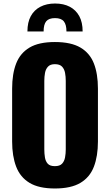

<svg xmlns="http://www.w3.org/2000/svg" viewBox="-20 -1060 626 1092"><path d="M292 12Q201 12 148 -20Q95 -52 72 -112Q49 -172 49 -255V-556Q49 -640 72 -699Q95 -758 148 -789.5Q201 -821 292 -821Q384 -821 437.5 -789.5Q491 -758 514 -699Q537 -640 537 -556V-255Q537 -172 514 -112Q491 -52 437.5 -20Q384 12 292 12ZM292 -115Q320 -115 333 -129Q346 -143 350 -165Q354 -187 354 -210V-600Q354 -624 350 -645.5Q346 -667 333 -681Q320 -695 292 -695Q266 -695 253 -681Q240 -667 236 -645.5Q232 -624 232 -600V-210Q232 -187 235.5 -165Q239 -143 251.5 -129Q264 -115 292 -115ZM136 -881Q136 -933 155 -968Q174 -1003 209.5 -1021.5Q245 -1040 293 -1040Q342 -1040 377 -1021.5Q412 -1003 431 -968Q450 -933 450 -881H358Q358 -920 343 -938.5Q328 -957 293 -957Q258 -957 243 -939Q228 -921 228 -881Z"/></svg>

Font: Oswald
Style: Bold
Weight: 700
Designer: Vernon Adams
Foundry: Vernon Adams
Version: Version 4.103;gftools[0.9.33.dev8+g029e19f]